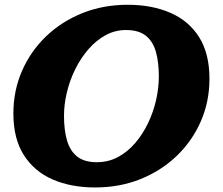

<svg xmlns="http://www.w3.org/2000/svg" viewBox="-20 -788 958 825"><path d="M529 -767.5 521.5 -659Q575.5 -659 606.2 -634.8Q637 -610.5 649.8 -565.8Q662.5 -521 662.5 -459.5Q662.5 -410.5 650.8 -358.5Q639 -306.5 616.2 -259Q593.5 -211.5 561 -173.5Q528.5 -135.5 487 -113.2Q445.5 -91 396 -91L389 17.5Q494 17.5 583.2 -18.2Q672.5 -54 739.2 -118Q806 -182 843 -266.8Q880 -351.5 880 -450Q880 -557.5 835.8 -628Q791.5 -698.5 712 -733Q632.5 -767.5 529 -767.5ZM389 17.5 396 -91Q342.5 -91 311.8 -115.2Q281 -139.5 268 -184.2Q255 -229 255 -290.5Q255 -339.5 267.5 -391.5Q280 -443.5 303.5 -491Q327 -538.5 360 -576.5Q393 -614.5 433.8 -636.8Q474.5 -659 521.5 -659L529 -767.5Q424 -767.5 334.5 -731.8Q245 -696 178.2 -632Q111.5 -568 74.5 -483.2Q37.5 -398.5 37.5 -300Q37.5 -192.5 82.2 -122Q127 -51.5 206 -17Q285 17.5 389 17.5Z"/></svg>

Font: Besley ExtraBold
Style: Italic
Weight: 800
Italic angle: -13°
Designer: Owen Earl
Foundry: indestructible type*
Version: Version 2.001